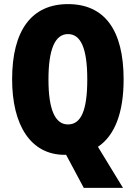

<svg xmlns="http://www.w3.org/2000/svg" viewBox="-20 -745 661 935"><path d="M582 -358C582 -599 489 -725 311 -725C134 -725 39 -597 39 -359C39 -136 129 9 295 9H302L388 170H579L457 -30C539 -85 582 -196 582 -358ZM216 -358C216 -505 248 -579 311 -579C374 -579 405 -509 405 -358C405 -208 375 -139 311 -139C248 -139 216 -212 216 -358Z"/></svg>

Font: Noto Sans Arabic ExtCond Blk
Style: Regular
Weight: 900
Width: 2
Designer: Monotype Design Team, Nadine Chahine, Nizar Qandah and Khaled Hosny
Foundry: Monotype Imaging Inc.
Version: Version 2.012